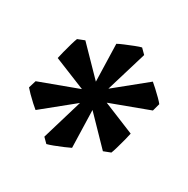

<svg xmlns="http://www.w3.org/2000/svg" viewBox="-109 -857 596 608"><g transform="rotate(30 189.0 -553.5)"><path d="M134.3 -345.7 117.2 -362.8 161.6 -511.7 50.8 -421.9Q45.4 -426.3 33.9 -436.5Q22.5 -446.8 11.7 -457.8Q1 -468.8 -2.9 -473.6L5.4 -501L145 -552.7L29.3 -599.6Q30.8 -607.4 35.2 -624.5Q39.6 -641.6 44.4 -658.4Q49.3 -675.3 52.2 -682.1L77.1 -691.9L171.4 -595.2L167.5 -731.4Q174.3 -735.4 189.9 -741.9Q205.6 -748.5 221.2 -754.6Q236.8 -760.7 244.1 -762.2L261.7 -744.6L216.8 -595.7L327.6 -685.5Q333 -681.2 344.5 -670.7Q356 -660.2 366.5 -649.7Q377 -639.2 380.9 -633.8L373.5 -606.4L234.4 -554.7L349.1 -507.8Q347.7 -500 343.3 -482.9Q338.9 -465.8 334 -449Q329.1 -432.1 326.2 -425.3L300.8 -415.5L207 -512.2L210.9 -376Q204.1 -372.6 188.2 -365.7Q172.4 -358.9 156.7 -353Q141.1 -347.2 134.3 -345.7Z"/></g></svg>

Font: Gentium Plus
Style: Bold Italic
Weight: 700
Italic angle: -8°
Designer: Victor Gaultney, Annie Olsen, Iska Routamaa, Becca Hirsbrunner
Foundry: SIL International
Version: Version 6.101